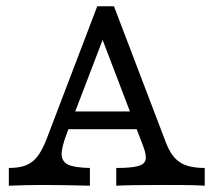

<svg xmlns="http://www.w3.org/2000/svg" viewBox="-20 -591 688 611"><path d="M128.2 -148.4 289.5 -571H342.7L508.1 -137.1Q525 -92.7 552.4 -74.6Q579.8 -56.5 631.5 -56.5V0L599.2 -1.6Q573.4 -2.4 496.8 -2.4Q391.1 -2.4 350 0V-56.5Q396.8 -56.5 418.1 -62.1Q439.5 -67.7 443.1 -81.9Q446.8 -96 436.3 -124.2L300.8 -479L316.9 -491.1L194.4 -171Q175.8 -123.4 176.2 -100Q176.6 -76.6 197.2 -66.9Q217.7 -57.3 266.1 -56.5V0Q179 -2.4 116.9 -2.4Q63.7 -2.4 8.1 0V-56.5Q41.1 -56.5 62.5 -64.9Q83.9 -73.4 99.2 -93.1Q114.5 -112.9 128.2 -148.4ZM187.9 -236.3H436.3L456.5 -179.8H165.3Z"/></svg>

Font: Playfair Micro SmCond SmLight
Style: Regular
Weight: 360
Width: 4
Designer: Claus Eggers Sørensen
Foundry: Claus Eggers Sørensen
Version: Version 2.100;Glyphs 3.2 (3219)